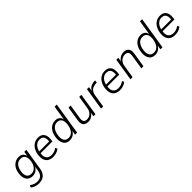

<svg xmlns="http://www.w3.org/2000/svg" viewBox="333 -2236 3956 3956"><g transform="rotate(-45 2310.5 -258.5)"><path d="M208 188Q155 188 107.5 171Q60 154 25 124L50 77Q75 97 101 110Q127 123 154.5 129.5Q182 136 212 136Q281 136 323 99Q365 62 377 -14L396 -131H400Q384 -92 357.5 -65.5Q331 -39 297 -25.5Q263 -12 223 -12Q161 -12 120.5 -42Q80 -72 63.5 -126.5Q47 -181 57 -255Q64 -310 83.5 -354.5Q103 -399 134 -431Q165 -463 205 -480Q245 -497 293 -497Q353 -497 391 -465.5Q429 -434 438 -375H434L452 -489H512L437 -18Q427 51 397 97Q367 143 319.5 165.5Q272 188 208 188ZM238 -65Q287 -65 323.5 -89Q360 -113 384 -157.5Q408 -202 415 -262Q427 -349 395.5 -396.5Q364 -444 295 -444Q246 -444 209 -420Q172 -396 149 -352Q126 -308 118 -248Q106 -161 137 -113Q168 -65 238 -65Z M803 8Q733 8 685.5 -20.5Q638 -49 618.5 -105.5Q599 -162 609 -243Q620 -320 653 -377Q686 -434 738 -465.5Q790 -497 857 -497Q922 -497 961.5 -467.5Q1001 -438 1015 -384Q1029 -330 1018 -256L1014 -231H652L660 -278H984L964 -261Q974 -323 964.5 -364Q955 -405 927.5 -426Q900 -447 853 -447Q806 -447 769 -424Q732 -401 707.5 -359.5Q683 -318 673 -262L670 -242Q659 -177 672 -133Q685 -89 720 -66.5Q755 -44 807 -44Q846 -44 885 -56.5Q924 -69 960 -98L982 -53Q946 -22 898 -7Q850 8 803 8Z M1285 8Q1224 8 1184 -23Q1144 -54 1127.5 -111Q1111 -168 1122 -245Q1132 -322 1164 -378.5Q1196 -435 1245.5 -466Q1295 -497 1359 -497Q1418 -497 1456 -466.5Q1494 -436 1503 -377H1500L1552 -705H1614L1502 0H1442L1460 -112H1465Q1448 -72 1421 -45Q1394 -18 1359.5 -5Q1325 8 1285 8ZM1301 -45Q1351 -45 1387.5 -69.5Q1424 -94 1447.5 -141Q1471 -188 1480 -251Q1493 -344 1462 -394Q1431 -444 1362 -444Q1313 -444 1276 -419Q1239 -394 1215.5 -348Q1192 -302 1183 -237Q1171 -145 1201.5 -95Q1232 -45 1301 -45Z M1824 8Q1774 8 1740.5 -11.5Q1707 -31 1694 -71.5Q1681 -112 1691 -172L1741 -489H1803L1753 -176Q1746 -132 1753 -103Q1760 -74 1781.5 -60Q1803 -46 1839 -46Q1882 -46 1917.5 -66Q1953 -86 1976.5 -120Q2000 -154 2006 -198L2053 -489H2114L2037 0H1978L1994 -104H2000Q1973 -51 1928 -21.5Q1883 8 1824 8Z M2200 0 2278 -489H2337L2320 -380H2315Q2338 -433 2382 -462.5Q2426 -492 2489 -497L2523 -500L2520 -444L2469 -439Q2424 -435 2390 -415.5Q2356 -396 2335.5 -363Q2315 -330 2308 -286L2262 0Z M2749 8Q2679 8 2631.5 -20.5Q2584 -49 2564.5 -105.5Q2545 -162 2555 -243Q2566 -320 2599 -377Q2632 -434 2684 -465.5Q2736 -497 2803 -497Q2868 -497 2907.5 -467.5Q2947 -438 2961 -384Q2975 -330 2964 -256L2960 -231H2598L2606 -278H2930L2910 -261Q2920 -323 2910.5 -364Q2901 -405 2873.5 -426Q2846 -447 2799 -447Q2752 -447 2715 -424Q2678 -401 2653.5 -359.5Q2629 -318 2619 -262L2616 -242Q2605 -177 2618 -133Q2631 -89 2666 -66.5Q2701 -44 2753 -44Q2792 -44 2831 -56.5Q2870 -69 2906 -98L2928 -53Q2892 -22 2844 -7Q2796 8 2749 8Z M3056 0 3134 -489H3193L3176 -385H3171Q3198 -438 3246 -467.5Q3294 -497 3354 -497Q3404 -497 3436.5 -477Q3469 -457 3482 -417Q3495 -377 3486 -316L3435 0H3374L3423 -312Q3431 -358 3423.5 -386.5Q3416 -415 3394 -429Q3372 -443 3336 -443Q3292 -443 3256 -423.5Q3220 -404 3195.5 -369.5Q3171 -335 3164 -290L3118 0Z M3772 8Q3711 8 3671 -23Q3631 -54 3614.5 -111Q3598 -168 3609 -245Q3619 -322 3651 -378.5Q3683 -435 3732.5 -466Q3782 -497 3846 -497Q3905 -497 3943 -466.5Q3981 -436 3990 -377H3987L4039 -705H4101L3989 0H3929L3947 -112H3952Q3935 -72 3908 -45Q3881 -18 3846.5 -5Q3812 8 3772 8ZM3788 -45Q3838 -45 3874.5 -69.5Q3911 -94 3934.5 -141Q3958 -188 3967 -251Q3980 -344 3949 -394Q3918 -444 3849 -444Q3800 -444 3763 -419Q3726 -394 3702.5 -348Q3679 -302 3670 -237Q3658 -145 3688.5 -95Q3719 -45 3788 -45Z M4357 8Q4287 8 4239.5 -20.5Q4192 -49 4172.5 -105.5Q4153 -162 4163 -243Q4174 -320 4207 -377Q4240 -434 4292 -465.5Q4344 -497 4411 -497Q4476 -497 4515.5 -467.5Q4555 -438 4569 -384Q4583 -330 4572 -256L4568 -231H4206L4214 -278H4538L4518 -261Q4528 -323 4518.5 -364Q4509 -405 4481.5 -426Q4454 -447 4407 -447Q4360 -447 4323 -424Q4286 -401 4261.5 -359.5Q4237 -318 4227 -262L4224 -242Q4213 -177 4226 -133Q4239 -89 4274 -66.5Q4309 -44 4361 -44Q4400 -44 4439 -56.5Q4478 -69 4514 -98L4536 -53Q4500 -22 4452 -7Q4404 8 4357 8Z"/></g></svg>

Font: Nunito Sans 10pt SemiCondensed Light
Style: Italic
Weight: 300
Width: 4
Italic angle: -9°
Designer: Vernon Adams
Foundry: Vernon Adams
Version: Version 3.101;gftools[0.9.27]